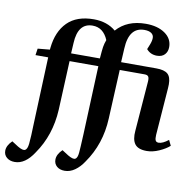

<svg xmlns="http://www.w3.org/2000/svg" viewBox="-156 -887 1240 1222"><g transform="rotate(10 464.0 -276.5)"><path d="M18.1 229Q-13.7 229 -33.4 212.4Q-53.2 195.8 -53.2 168.9Q-53.2 134.8 -19 102.1L22.9 128.9Q56.6 148.9 70.8 141.4Q85 133.8 88.9 99.1Q93.8 47.4 95.2 -20L112.8 -463.9H30.8L37.1 -506.8L115.2 -514.2L116.2 -525.9Q127.4 -632.8 187.5 -692.9Q247.6 -752.9 357.9 -752.9Q443.8 -752.9 500 -705.1Q567.9 -782.2 689 -782.2Q764.6 -782.2 812.3 -749.3Q859.9 -716.3 859.9 -662.1Q859.9 -632.3 842.3 -613.3Q824.7 -594.2 792 -594.2Q750 -594.2 724.1 -625L737.8 -659.2Q747.1 -683.1 746.8 -701.7Q746.6 -720.2 731 -731.2Q715.3 -742.2 686 -742.2Q586.4 -742.2 580.1 -603L575.2 -514.2H803.2Q854.5 -514.2 876.7 -494.9Q898.9 -475.6 898.9 -428.2Q898.9 -422.9 898.4 -414.6Q897.9 -406.2 897.9 -402.8L875 -97.2Q873.5 -72.3 878.7 -61.5Q883.8 -50.8 898.9 -50.8Q924.8 -50.8 961.9 -80.1L979 -44.9Q954.1 -22.5 912.8 -4.2Q871.6 14.2 833 14.2Q777.3 14.2 756.1 -14.4Q734.9 -43 740.2 -100.1L765.1 -422.9Q766.6 -445.8 760.3 -454.8Q753.9 -463.9 735.8 -463.9H575.2L560.1 -147Q552.7 19.5 461.9 147.9Q438 184.6 406.7 206.8Q375.5 229 340.8 229Q309.1 229 290 212.4Q271 195.8 271 168.9Q271 134.8 305.2 102.1L347.2 128.9Q380.9 148.9 395 141.4Q409.2 133.8 412.1 99.1Q414.6 74.7 418.9 -20L437 -463.9H251L236.8 -147Q228 19 140.1 145Q85.9 229 18.1 229ZM255.9 -582 252 -514.2H438Q441.9 -567.4 445.3 -589.4Q448.7 -611.3 458 -636.2Q426.3 -711.9 356.9 -711.9Q262.2 -711.9 255.9 -582Z"/></g></svg>

Font: Literata SemiBold
Style: Italic
Weight: 650
Italic angle: -2.39999°
Designer: Latin by Veronika Burian and Jose Scaglione. Greek by Irene Vlachou. Cyrillic by Vera Evstafieva
Foundry: TypeTogether
Version: Version 3.021